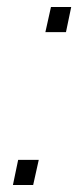

<svg xmlns="http://www.w3.org/2000/svg" viewBox="-20 -530 227 550"><path d="M110 -438 126 -510H184L169 -438ZM17 0 32 -72H91L75 0Z"/></svg>

Font: Saira ExtraLight
Style: Italic
Weight: 200
Italic angle: -12°
Designer: Hector Gatti with collaboration of the Omnibus-Type team
Foundry: Omnibus-Type
Version: Version 1.100; ttfautohint (v1.8.3)